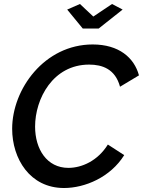

<svg xmlns="http://www.w3.org/2000/svg" viewBox="-20 -937 717 963"><path d="M317 -889 395 -794H475L595 -889L542 -917L448 -854L381 -917ZM41 -291C41 -141 130 6 301 6C406 6 534 -48 603 -159L521 -212C470 -130 390 -95 323 -95C215 -95 156 -189 156 -302C156 -441 245 -613 427 -613C493 -613 558 -591 582 -502L677 -559C653 -648 576 -714 445 -714C203 -714 41 -490 41 -291Z"/></svg>

Font: FIGSv2-sans-serif SmBold Italic
Style: Regular
Weight: 600
Italic angle: -12°
Designer: Matt McInerney, Pablo Impallari, Rodrigo Fuenzalida
Foundry: Matt McInerney, Pablo Impallari, Rodrigo Fuenzalida
Version: Version 4.020;hotconv 1.0.109;makeotfexe 2.5.65596